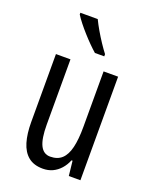

<svg xmlns="http://www.w3.org/2000/svg" viewBox="-145 -845 740 934"><g transform="rotate(20 225.5 -378.5)"><path d="M385.3 -536.1V0H325.2L316.9 -76.2H311.5Q300.8 -49.8 283.4 -30.5Q266.1 -11.2 243.7 -0.7Q221.2 9.8 193.4 9.8Q146.5 9.8 117.9 -13.7Q89.4 -37.1 76.4 -80.6Q63.5 -124 63.5 -184.1V-536.1H138.7V-198.2Q138.7 -126 155.5 -91.8Q172.4 -57.6 207 -57.6Q244.6 -57.6 267.1 -78.4Q289.6 -99.1 299.8 -141.4Q310.1 -183.6 310.1 -248.5V-536.1ZM196.3 -765.6Q207.5 -742.2 223.4 -714.8Q239.3 -687.5 256.3 -661.9Q273.4 -636.2 288.1 -617.2V-606H239.7Q224.6 -619.1 205.8 -637.9Q187 -656.7 168 -678Q148.9 -699.2 132.8 -719.7Q116.7 -740.2 106.4 -756.8V-765.6Z"/></g></svg>

Font: Open Sans Condensed
Style: Regular
Weight: 400
Width: 3
Designer: Monotype Design Team
Foundry: Monotype Imaging Inc.
Version: Version 3.000